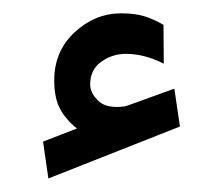

<svg xmlns="http://www.w3.org/2000/svg" viewBox="-20 -804 312 285"><path d="M94.2 -613.3Q77.6 -626.5 69.1 -642.6Q60.5 -658.7 60.5 -684.6Q60.5 -728 90.8 -756.1Q121.1 -784.2 159.7 -784.2Q180.7 -784.2 194.6 -779.8Q208.5 -775.4 222.7 -767.1L223.1 -709.5Q194.3 -724.1 166.5 -724.1Q147 -724.1 130.4 -712.4Q113.8 -700.7 113.8 -678.2Q114.3 -665 126.5 -653.8Q138.7 -642.6 164.6 -646Q164.6 -646 168.5 -647L238.8 -672.4L247.1 -616.2L51.8 -539.1L43.9 -593.8Z"/></svg>

Font: Vazirmatn RD UI ExtraBold
Style: Regular
Weight: 800
Designer: Saber Rastikerdar
Foundry: Saber Rastikerdar
Version: Version 33.003